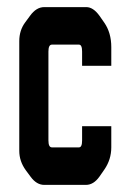

<svg xmlns="http://www.w3.org/2000/svg" viewBox="-20 -520 346 540"><path d="M293 -335H210.9V-375Q210.9 -394.5 202.1 -394.5H126Q116.2 -394.5 116.2 -375V-125Q116.2 -105.5 126 -105.5H202.1Q210.9 -105.5 210.9 -125V-165H293V-105.5Q293 -71.3 273.4 -43L259.8 -23.4Q243.2 0 221.7 0H104.5Q83 0 66.4 -22.5L52.7 -41Q34.2 -66.4 34.2 -95.7V-404.3Q34.2 -434.6 50.8 -457L64.5 -475.6Q82 -500 104.5 -500H222.7Q242.2 -500 259.8 -475.6L273.4 -456.1Q293 -427.7 293 -387.7Z"/></svg>

Font: Vancouver Drive
Style: Bold
Weight: 700
Designer: Valery Zaveryaev
Foundry: Cyreal (www.cyreal.org)
Version: Version 1.01